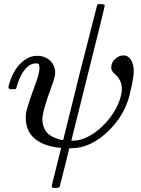

<svg xmlns="http://www.w3.org/2000/svg" viewBox="-20 -714 691 939"><path d="M161 -441Q201 -441 225.5 -417Q250 -393 250 -358Q250 -338 232 -291Q186 -166 187 -127Q190 -85 214 -61Q235 -43 257 -37Q275 -29 288 -29H289L371 -360Q455 -691 456 -692Q459 -694 472 -694Q492 -694 492 -687Q492 -678 411 -356Q329 -28 329 -27Q329 -26 335 -26Q356 -26 374 -31Q438 -50 493.5 -109.5Q549 -169 569 -236Q576 -262 576 -278Q576 -320 546 -348Q532 -360 528 -368Q524 -375 524 -384Q524 -408 543 -425.5Q562 -443 583 -443Q608 -443 621 -420.5Q634 -398 634 -366Q634 -343 626 -303Q612 -238 605 -220Q578 -141 513 -76Q424 11 329 11H319L296 104Q272 198 272 199Q270 205 252 205H239Q233 199 233 197Q233 192 256 102Q279 12 279 9Q272 8 265 8Q106 -13 106 -139Q106 -153 107 -160Q114 -196 151 -297Q173 -356 173 -379Q173 -393 170.5 -398.5Q168 -404 159 -404H154Q131 -404 110 -383Q78 -351 61 -287Q61 -286 60 -283.5Q59 -281 58.5 -280.5Q58 -280 57 -279Q56 -278 53.5 -278Q51 -278 49 -278Q47 -278 41 -278H27Q21 -284 21 -287Q21 -290 24 -301Q49 -385 101 -421Q128 -441 161 -441Z"/></svg>

Font: MathJax_Math
Style: Regular
Weight: 400
Version: Version 1.1